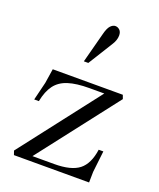

<svg xmlns="http://www.w3.org/2000/svg" viewBox="-135 -807 737 891"><g transform="rotate(20 233.0 -362.0)"><path d="M42 0 35 -20 349 -426 376 -412H265Q201 -412 160.5 -399Q120 -386 97.5 -356Q75 -326 65 -275H42L64 -365L75 -436H421L428 -417L105 0L93 -25H232Q315 -25 354 -55.5Q393 -86 403 -158H426L414 -53L413 0ZM198 -520 237 -668Q245 -700 256.5 -712Q268 -724 280 -724Q292 -724 301.5 -715Q311 -706 311 -688Q311 -676 306.5 -663.5Q302 -651 294 -639L220 -520Z"/></g></svg>

Font: Baskervville
Style: Regular
Weight: 400
Designer: Alexis Faudot, Rémi Forte, Morgane Pierson, Rafael Ribas, Tanguy Vanlaeys, Rosalie Wagner, Thomas Huot-Marchand
Foundry: ANRT
Version: Version 1.100